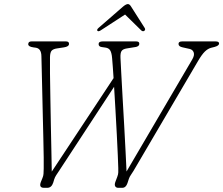

<svg xmlns="http://www.w3.org/2000/svg" viewBox="-20 -898 1068 918"><path d="M833.5 -688Q833.5 -700 851 -700H1011Q1027.5 -700 1027.5 -690Q1027.5 -679.5 1005.5 -673.5L989.5 -669.5Q974 -665.5 959.5 -651.5Q945 -637.5 925.5 -604L618 -80.5Q612.5 -71 606 -62Q599.5 -53 596 -42.5L589.5 -22.5Q582 0 564.5 0H545.5Q535 0 530.8 -7.5Q526.5 -15 532 -29.5L540.5 -52Q545.5 -65 545.5 -73.8Q545.5 -82.5 545.5 -95Q545 -114 543.2 -156.5Q541.5 -199 538.5 -254.8Q535.5 -310.5 532.2 -370Q529 -429.5 525.5 -483L266 -86.5Q255 -70 248.8 -60.5Q242.5 -51 239 -40L234.5 -25Q226.5 0 206 0H190.5Q164 0 176 -29.5L182.5 -45.5Q187.5 -57 188 -66.8Q188.5 -76.5 189 -92Q189.5 -105.5 189 -144.8Q188.5 -184 187.2 -238.2Q186 -292.5 184.5 -352.5Q183 -412.5 181.8 -468.5Q180.5 -524.5 179.5 -567.2Q178.5 -610 178 -629Q177.5 -666.5 150.5 -670L139.5 -671.5Q115 -675 115 -686.5Q115 -700 130.5 -700H295.5Q310 -700 310 -688.5Q310 -675 285.5 -671.5L252.5 -666.5Q235 -664 227.2 -656Q219.5 -648 219 -624.5Q218.5 -600 219 -548.2Q219.5 -496.5 220.8 -430.8Q222 -365 223.2 -297.2Q224.5 -229.5 225.8 -171.2Q227 -113 227.5 -77.5L523 -524.5Q521 -555.5 519.2 -580.2Q517.5 -605 516 -620Q514 -645 507 -656.8Q500 -668.5 484 -670.5L466.5 -673Q451.5 -675 451.5 -687.5Q451.5 -700 471 -700H631Q646 -700 646 -689.5Q646 -682 640.8 -678.2Q635.5 -674.5 630 -673.5L586.5 -666.5Q567.5 -663.5 561.2 -654Q555 -644.5 556 -622Q557 -598.5 559.8 -547.5Q562.5 -496.5 566.2 -431Q570 -365.5 573.8 -297.8Q577.5 -230 580.5 -171.8Q583.5 -113.5 585 -78L899 -613.5Q911 -634 906.2 -647.2Q901.5 -660.5 887 -664L853.5 -671.5Q833.5 -675.5 833.5 -688ZM669 -750Q662.5 -746.5 655.5 -752.5L578 -828.5L461 -752.5Q451 -746.5 446.5 -750Q441 -755 450.5 -764L569 -867Q583 -878.5 591.5 -878.5Q599.5 -878.5 606.5 -867L672 -764Q677 -755 669 -750Z"/></svg>

Font: Fraunces 9pt SuperSoft Thin
Style: Italic
Weight: 100
Italic angle: -16°
Version: Version 1.000;[0bf87f6ff]